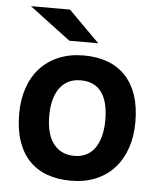

<svg xmlns="http://www.w3.org/2000/svg" viewBox="-51 -734 652 790"><g transform="rotate(5 275.0 -339.5)"><path d="M514.6 -252Q514.6 -193.4 498 -144.8Q481.4 -96.2 450.2 -61.5Q418.9 -26.9 373.5 -7.8Q328.1 11.2 270 11.2Q214.8 11.2 171.4 -4.9Q127.9 -21 97.7 -53Q67.4 -85 51.3 -133.1Q35.2 -181.2 35.2 -245.1Q35.2 -304.2 52 -352.5Q68.8 -400.9 100.3 -435.1Q131.8 -469.2 177.2 -488Q222.7 -506.8 279.8 -506.8Q335.4 -506.8 378.9 -490.5Q422.4 -474.1 452.6 -441.9Q482.9 -409.7 498.8 -362.1Q514.6 -314.5 514.6 -252ZM390.6 -249Q390.6 -326.2 361.6 -365Q332.5 -403.8 275.9 -403.8Q244.6 -403.8 222.7 -391.6Q200.7 -379.4 186.5 -358.2Q172.4 -336.9 165.8 -308.6Q159.2 -280.3 159.2 -248Q159.2 -170.4 190.4 -131.1Q221.7 -91.8 275.9 -91.8Q305.7 -91.8 327.6 -103.8Q349.6 -115.7 363.3 -137Q377 -158.2 383.8 -187Q390.6 -215.8 390.6 -249ZM206.1 -689.9 334 -562H214.8L44.9 -689.9ZM0 -496.1Z"/></g></svg>

Font: Code New Roman
Style: Bold
Weight: 700
Monospace: yes
Designer: Sam Radian
Foundry: Code New Roman
Version: Version 1.508 October 19, 2014